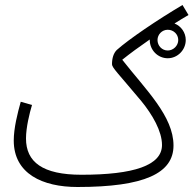

<svg xmlns="http://www.w3.org/2000/svg" viewBox="-20 -727 774 768"><path d="M290 21C558 21 674 -34 674 -145C674 -262 564 -367 469 -488C500 -513 537 -540 579 -569C579 -569 579 -568 579 -567C579 -527 611 -494 651 -494C690 -494 723 -527 723 -567C723 -597 704 -623 678 -633C696 -644 714 -656 734 -667L710 -707C610 -648 495 -570 447 -527C434 -514 428 -494 428 -470C428 -456 454 -432 545 -323C590 -268 628 -202 628 -147C628 -65 514 -28 306 -28C150 -28 84 -79 84 -173C84 -217 98 -274 108 -307L63 -320C50 -274 35 -214 35 -165C35 -32 150 21 290 21ZM651 -525C628 -525 610 -544 610 -567C610 -589 628 -608 651 -608C674 -608 693 -590 693 -567C693 -544 673 -525 651 -525Z"/></svg>

Font: Noto Sans Arabic UI XCn Lt
Style: Regular
Weight: 300
Width: 2
Designer: Monotype Design Team, Nadine Chahine and Nizar Qandah
Foundry: Monotype Imaging Inc.
Version: Version 2.010